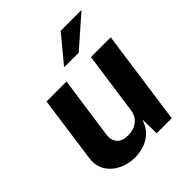

<svg xmlns="http://www.w3.org/2000/svg" viewBox="-202 -851 989 989"><g transform="rotate(-45 293.0 -356.5)"><path d="M211 10Q165 10 123.5 -9.5Q82 -29 58.2 -66.8Q34.5 -104.5 42.5 -159.5L92.5 -517H238L190 -178Q185 -142 204.2 -119Q223.5 -96 267.5 -96Q308.5 -96 336 -118.2Q363.5 -140.5 368.5 -180.5L416 -517H560L487.5 0H378L376 -102.5Q360.5 -57 332.8 -32.8Q305 -8.5 272.8 0.8Q240.5 10 211 10ZM401.5 -723H553L387.5 -577.5H281Z"/></g></svg>

Font: Public Sans
Style: Bold Italic
Weight: 700
Italic angle: -8°
Designer: The Public Sans project authors (U.S. Web Design System). Libre Franklin designed by Pablo Impallari and Rodrigo Fuenzal
Version: Version 1.008; ttfautohint (v1.8.1) -l 8 -r 50 -G 200 -x 14 